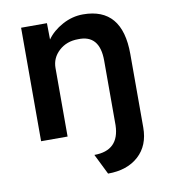

<svg xmlns="http://www.w3.org/2000/svg" viewBox="-83 -608 774 878"><g transform="rotate(-10 304.5 -169.5)"><path d="M348 199 301 104Q417 104 420 -13V-313Q420 -434 319 -430Q266 -430 230.5 -397.5Q195 -365 195 -318V0H72V-527H192L193 -451Q219 -488 265 -513Q311 -538 361 -538Q543 -538 543 -322V19Q543 103 490 151Q437 199 348 199Z"/></g></svg>

Font: Lexend Deca Medium
Style: Regular
Weight: 500
Designer: Bonnie Shaver-Troup, Thomas Jockin
Foundry: Lexend
Version: Version 1.008; ttfautohint (v1.8.4.7-5d5b)